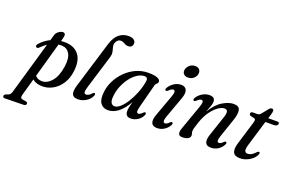

<svg xmlns="http://www.w3.org/2000/svg" viewBox="-193 -1155 2778 1827"><g transform="rotate(20 1196.0 -241.5)"><path d="M84.5 -327.5Q67 -311.5 54.5 -322.5Q48 -328 50.5 -338Q53 -348 62.5 -357.5Q105.5 -404.5 159.5 -430L175.5 -486Q182.5 -510.5 205.5 -526.5Q228.5 -542.5 247 -542.5Q281.5 -542.5 267 -490L258 -456.5Q281 -459 305 -458.5Q394 -455.5 439.5 -396.8Q485 -338 471.5 -231Q463 -156 428 -101.5Q393 -47 341.2 -18Q289.5 11 230.5 9.5Q170.5 8 135.5 -23L87 149Q82.5 166.5 85 177.5Q87.5 188.5 105 191.5L137 196.5Q156.5 200.5 156.5 214.5Q157 234.5 131.5 235.5L-57.5 239Q-79.5 240 -79.5 221.5Q-79.5 208 -58.5 199Q-34.5 193 -25 184Q-15.5 175 -10 157L144.5 -378Q113.5 -357.5 84.5 -327.5ZM211.5 -35Q266.5 -32.5 312.5 -85.2Q358.5 -138 373.5 -240Q386 -326.5 360.2 -370.5Q334.5 -414.5 287 -418Q266.5 -419.5 246.5 -417L147.5 -64.5Q171 -37 211.5 -35Z M848.5 -721.5Q884 -721.5 901.5 -707Q919 -692.5 919 -673Q919 -653 907.5 -641Q896 -629 874 -629Q850.5 -629 832 -641.5Q813.5 -654 790.5 -654Q771.5 -654 757.2 -638Q743 -622 739.5 -599Q737.5 -581 743.8 -562.8Q750 -544.5 753.8 -522Q757.5 -499.5 748 -469L645.5 -134Q632 -89.5 635.2 -74.5Q638.5 -59.5 654.5 -59.5Q682.5 -59.5 711.5 -94Q720.5 -103 728 -100Q742 -95.5 731 -72Q715 -37 677.5 -13.8Q640 9.5 595 9.5Q549 9.5 537.5 -20.2Q526 -50 545 -111.5L687.5 -580Q710 -653.5 750.8 -687.5Q791.5 -721.5 848.5 -721.5Z M1175 -125Q1165 -87.5 1168 -73Q1171 -58.5 1184.5 -58.5Q1202 -58.5 1227 -85Q1238.5 -95.5 1246 -92Q1258 -87.5 1247.5 -63Q1230.5 -30 1199.2 -10.2Q1168 9.5 1131 9.5Q1077 9.5 1077 -46Q1077 -61.5 1080.8 -83Q1084.5 -104.5 1095 -142.5Q1053.5 -68.5 1004.2 -29.5Q955 9.5 900.5 9.5Q851.5 9.5 825 -26Q798.5 -61.5 806.5 -136.5Q812 -197 840.2 -254Q868.5 -311 914.2 -357Q960 -403 1018.8 -430Q1077.5 -457 1145 -457Q1206 -457 1236.2 -443.8Q1266.5 -430.5 1265 -410.5Q1264 -395 1252.8 -387.5Q1241.5 -380 1237 -363.5ZM905 -140.5Q898.5 -90.5 911.2 -68.8Q924 -47 947 -47Q974.5 -47 1005.8 -75.5Q1037 -104 1066.2 -151.2Q1095.5 -198.5 1117.8 -256.2Q1140 -314 1150 -372.5Q1156 -414.5 1119.5 -414.5Q1084 -414.5 1048.2 -391.2Q1012.5 -368 982 -328.5Q951.5 -289 931 -240.2Q910.5 -191.5 905 -140.5Z M1510.5 -543Q1483 -543 1468.2 -557.8Q1453.5 -572.5 1455 -594.5Q1456.5 -622 1480 -646Q1503.5 -670 1539.5 -670Q1568.5 -670 1582.2 -654.8Q1596 -639.5 1594.5 -617Q1593 -588.5 1569.8 -565.8Q1546.5 -543 1510.5 -543ZM1447.5 -127.5Q1434 -89.5 1437 -74.2Q1440 -59 1454.5 -59Q1463 -59 1473.2 -64.5Q1483.5 -70 1497.5 -85Q1509.5 -95.5 1517 -91.5Q1530.5 -85.5 1517.5 -61.5Q1499 -29.5 1467.2 -10Q1435.5 9.5 1397 9.5Q1353.5 9.5 1340.8 -20.2Q1328 -50 1348.5 -105.5L1425.5 -316.5Q1440 -355.5 1437.5 -371.5Q1435 -387.5 1420 -387.5Q1411 -387.5 1400.5 -381.5Q1390 -375.5 1375.5 -360.5Q1363 -350.5 1355 -354Q1341 -360 1354.5 -383.5Q1374.5 -416 1407.2 -436.2Q1440 -456.5 1476 -456.5Q1517 -456.5 1531 -426.2Q1545 -396 1523.5 -337.5Z M1639 -354.5Q1632.5 -357 1632 -365.2Q1631.5 -373.5 1638 -384Q1659 -417 1693 -436.8Q1727 -456.5 1763 -456.5Q1819 -456.5 1819 -409Q1819 -390 1809.2 -363Q1799.5 -336 1784 -297.5Q1838 -385 1898.8 -420.8Q1959.5 -456.5 2007.5 -456.5Q2063.5 -456.5 2071.8 -417.5Q2080 -378.5 2057 -313L1993.5 -127Q1980.5 -89.5 1983.2 -74.5Q1986 -59.5 2000 -59.5Q2009 -59.5 2018.8 -64.8Q2028.5 -70 2043 -85Q2054.5 -95.5 2062 -92Q2075 -86 2062.5 -62Q2043.5 -28.5 2012.2 -9.5Q1981 9.5 1942.5 9.5Q1898 9.5 1886.8 -20Q1875.5 -49.5 1894 -104L1959.5 -299Q1976 -347.5 1970.2 -366.8Q1964.5 -386 1939 -386Q1913 -386 1878 -362.2Q1843 -338.5 1808.5 -291.2Q1774 -244 1750 -174Q1735 -129.5 1730 -110.2Q1725 -91 1725 -79.5Q1725 -67.5 1728.8 -57.8Q1732.5 -48 1732.5 -35Q1732.5 -15 1710.8 -2.8Q1689 9.5 1652 9.5Q1591.5 9.5 1625.5 -79L1709.5 -316Q1724.5 -357 1722 -372.5Q1719.5 -388 1704.5 -388Q1695.5 -388 1685 -382Q1674.5 -376 1659.5 -361.5Q1646.5 -351 1639 -354.5Z M2235 -395.5 2198.5 -403.5Q2183 -410 2183 -423Q2183 -442.5 2209 -442.5H2250Q2270 -442.5 2284 -459.5L2337 -524.5Q2348.5 -539.5 2364 -539.5Q2382 -539.5 2382 -521Q2382 -509 2375 -485L2361.5 -441H2457Q2473 -441 2473 -426Q2473 -413 2462.5 -405.5Q2452 -398 2434 -398H2348.5L2270.5 -139Q2256 -90.5 2263 -73.2Q2270 -56 2293.5 -56Q2330.5 -56 2369.5 -99.5Q2380.5 -111 2388.5 -110Q2400.5 -109.5 2397.5 -93.5Q2391.5 -70 2368.5 -46.2Q2345.5 -22.5 2310.5 -6.5Q2275.5 9.5 2234.5 9.5Q2131.5 9.5 2173.5 -122.5L2241.5 -346Q2249.5 -370 2248.2 -380.5Q2247 -391 2235 -395.5Z"/></g></svg>

Font: Fraunces 72pt S050
Style: Italic
Weight: 400
Italic angle: -16°
Version: Version 1.000; ttfautohint (v1.8.3)